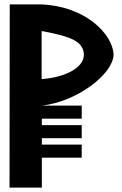

<svg xmlns="http://www.w3.org/2000/svg" viewBox="-20 -847 552 867"><path d="M24 -827 23 0H169V-135H349V-194H169V-223H349V-282H169V-311H349V-370H169C328 -388 491 -512 493 -601C488 -695 364 -819 168 -827ZM168 -490V-707C307 -681 355 -659 359 -601C359 -536 263 -496 168 -490Z"/></svg>

Font: Ny Stormning
Style: Regular
Weight: 400
Designer: Robert Jablonski, Mew Too
Foundry: Cannot Into Space Fonts
Version: Version 0.90